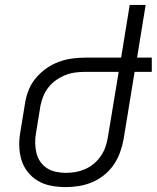

<svg xmlns="http://www.w3.org/2000/svg" viewBox="-20 -755 640 783"><path d="M248 8Q218 8 188.5 2.5Q159 -3 134.5 -17.5Q110 -32 92.5 -54.5Q75 -77 67 -104.5Q59 -132 58.5 -162Q58 -192 64 -223L82 -333Q86 -360 96.5 -387Q107 -414 126 -436.5Q145 -459 169 -476Q193 -493 220.5 -503Q248 -513 275.5 -516.5Q303 -520 330 -520H474L509 -735H574L539 -520H599V-462H529L484 -187Q479 -160 469.5 -133.5Q460 -107 444 -83.5Q428 -60 405 -41.5Q382 -23 356 -12Q330 -1 302.5 3.5Q275 8 248 8ZM248 -50Q268 -50 288 -53.5Q308 -57 327.5 -65.5Q347 -74 363.5 -88Q380 -102 392 -120Q404 -138 410.5 -157.5Q417 -177 420 -196L464 -462H330Q309 -462 288.5 -459.5Q268 -457 248.5 -449.5Q229 -442 210.5 -429.5Q192 -417 178.5 -400Q165 -383 157 -363.5Q149 -344 145 -324L127 -213Q123 -192 123.5 -171.5Q124 -151 128.5 -131.5Q133 -112 144 -96Q155 -80 171 -69.5Q187 -59 207.5 -54.5Q228 -50 248 -50Z"/></svg>

Font: Iosevka Light Extended
Style: Italic
Weight: 300
Width: 7
Italic angle: -9°
Monospace: yes
Designer: Belleve Invis
Foundry: Belleve Invis
Version: Version 32.5.0; ttfautohint (v1.8.4)